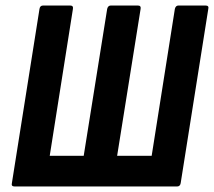

<svg xmlns="http://www.w3.org/2000/svg" viewBox="-20 -675 775 695"><path d="M33 0Q20 0 23 -12L123 -643Q125 -655 136 -655H234Q246 -655 244 -643L160 -111H283L368 -643Q371 -655 381 -655H479Q491 -655 489 -643L404 -111H529L613 -643Q616 -655 626 -655H724Q737 -655 734 -643L634 -12Q632 0 621 0Z"/></svg>

Font: Sofia Sans Condensed ExtraBold
Style: Italic
Weight: 800
Italic angle: -9°
Version: Version 4.100